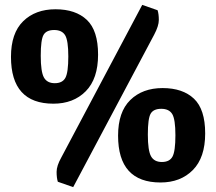

<svg xmlns="http://www.w3.org/2000/svg" viewBox="-20 -740 886 787"><path d="M217 5Q212 -11 212 -35.5Q212 -60 231 -94L563 -720L626 -698Q631 -682 631 -658Q631 -634 612 -598L280 27ZM25 -507Q25 -604 75 -653Q125 -702 207.5 -702Q290 -702 336 -658.5Q382 -615 382 -516Q382 -417 331.5 -366Q281 -315 199 -315Q25 -315 25 -507ZM202 -617Q170 -617 158.5 -597Q147 -577 147 -511.5Q147 -446 160 -422.5Q173 -399 204.5 -399Q236 -399 248 -421Q260 -443 260 -508.5Q260 -574 247 -595.5Q234 -617 202 -617ZM464 -184Q464 -281 514 -330Q564 -379 646.5 -379Q729 -379 775 -335.5Q821 -292 821 -193Q821 -94 770.5 -43Q720 8 638 8Q464 8 464 -184ZM641 -294Q609 -294 597.5 -274Q586 -254 586 -188.5Q586 -123 599 -99.5Q612 -76 643.5 -76Q675 -76 687 -98Q699 -120 699 -185.5Q699 -251 686 -272.5Q673 -294 641 -294Z"/></svg>

Font: Patua One
Style: Regular
Weight: 400
Designer: luciano Vergara
Foundry: Luciano Vergara
Version: Version 1.002